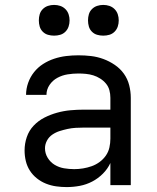

<svg xmlns="http://www.w3.org/2000/svg" viewBox="-20 -753 640 781"><path d="M251 8Q230 8 208.5 5Q187 2 167 -6Q147 -14 130 -27.5Q113 -41 101.5 -59Q90 -77 85 -98Q80 -119 80 -141Q80 -169 89 -195.5Q98 -222 117 -242Q136 -262 160.5 -274.5Q185 -287 212 -294.5Q239 -302 266.5 -304.5Q294 -307 321 -307H429V-355Q429 -371 425 -386Q421 -401 411 -413Q401 -425 387.5 -433.5Q374 -442 359.5 -446.5Q345 -451 329.5 -452.5Q314 -454 299 -454Q277 -454 255 -450.5Q233 -447 213.5 -436.5Q194 -426 181.5 -407.5Q169 -389 169 -367Q169 -367 169 -367Q169 -367 169 -367H86Q86 -367 86 -367Q86 -367 86 -367Q86 -392 94.5 -416Q103 -440 118.5 -459.5Q134 -479 155 -492.5Q176 -506 200 -514Q224 -522 249 -525Q274 -528 299 -528Q325 -528 350.5 -525Q376 -522 400.5 -513Q425 -504 447 -489Q469 -474 484 -453Q499 -432 505.5 -406.5Q512 -381 512 -355V0H429V-90Q418 -66 398.5 -46.5Q379 -27 355 -14.5Q331 -2 304.5 3Q278 8 251 8ZM282 -65Q300 -65 318 -68Q336 -71 353 -77Q370 -83 385 -94Q400 -105 410.5 -120Q421 -135 425 -153Q429 -171 429 -189V-234H321Q305 -234 288 -233Q271 -232 255 -228.5Q239 -225 223 -220Q207 -215 193 -205.5Q179 -196 171 -181Q163 -166 163 -150Q163 -129 174 -111Q185 -93 202.5 -82.5Q220 -72 240.5 -68.5Q261 -65 282 -65ZM400 -608Q387 -608 375 -611.5Q363 -615 354 -624Q345 -633 341.5 -645Q338 -657 338 -670Q338 -683 341.5 -695Q345 -707 354 -716Q363 -725 375 -729Q387 -733 400 -733Q413 -733 425 -729Q437 -725 446 -716Q455 -707 459 -695Q463 -683 463 -670Q463 -657 459 -645Q455 -633 446 -624Q437 -615 425 -611.5Q413 -608 400 -608ZM200 -608Q187 -608 175 -611.5Q163 -615 154 -624Q145 -633 141.5 -645Q138 -657 138 -670Q138 -683 141.5 -695Q145 -707 154 -716Q163 -725 175 -729Q187 -733 200 -733Q213 -733 225 -729Q237 -725 246 -716Q255 -707 259 -695Q263 -683 263 -670Q263 -657 259 -645Q255 -633 246 -624Q237 -615 225 -611.5Q213 -608 200 -608Z"/></svg>

Font: Zed Mono Extended
Style: Regular
Weight: 400
Width: 7
Monospace: yes
Designer: Belleve Invis
Foundry: Belleve Invis
Version: Version 1.0.0; ttfautohint (v1.8.4)